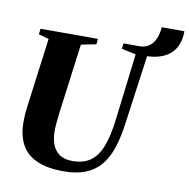

<svg xmlns="http://www.w3.org/2000/svg" viewBox="-93 -959 1042 1060"><g transform="rotate(10 428.0 -429.0)"><path d="M332.5 10Q237.5 10 179 -17.5Q120.5 -45 94 -96.2Q67.5 -147.5 67.5 -218.5Q67.5 -237.5 68.5 -257.8Q69.5 -278 72.5 -299.5L124.5 -695.5L67 -711.5L71 -743H392.5L389.5 -712L305.5 -695.5L254 -304.5Q250.5 -275.5 248 -248.5Q245.5 -221.5 245.5 -199.5Q245.5 -160.5 257.2 -127.5Q269 -94.5 296.2 -74.5Q323.5 -54.5 370.5 -54.5Q433 -54.5 472.2 -83.2Q511.5 -112 533.8 -170.8Q556 -229.5 567 -318.5L612.5 -695L532.5 -712L536 -743H633.5Q664 -745.5 684 -762Q704 -778.5 715 -805.8Q726 -833 728.5 -867.5H855.5Q855.5 -828 844.2 -796.8Q833 -765.5 810.5 -743.8Q788 -722 754.5 -709.8Q721 -697.5 676.5 -696L622.5 -305.5Q612 -228.5 592.2 -169.2Q572.5 -110 539 -70.2Q505.5 -30.5 454.8 -10.2Q404 10 332.5 10Z"/></g></svg>

Font: Merriweather 96pt Black
Style: Italic
Weight: 900
Italic angle: -7.8°
Version: Version 2.101